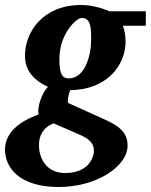

<svg xmlns="http://www.w3.org/2000/svg" viewBox="-51 -520 604 769"><path d="M533 -417V-475H387C368 -483 324 -500 274 -500C119 -500 49 -390 49 -297C49 -234 88 -197 141 -172C115 -145 98 -92 103 -61C28 -35 -31 11 -31 79C-31 151 26 229 184 229C335 229 460 147 460 63C460 5 418 -20 354 -48L221 -108C219 -119 223 -140 230 -159C375 -160 452 -256 452 -355C452 -379 447 -402 441 -417ZM314 -360C314 -299 290 -206 224 -206C191 -206 187 -239 187 -285C187 -383 254 -448 276 -448C314 -448 314 -407 314 -360ZM325 83C325 114 301 173 210 173C128 173 105 105 105 62C105 25 120 -9 164 -26L276 23C313 40 325 60 325 83Z"/></svg>

Font: Veleka
Style: Bold Italic
Weight: 700
Italic angle: -12°
Designer: Stefan Peev, Context Ltd, 2016; SIL International, 1997-2014.
Foundry: Stefan Peev, Context Ltd, 2016
Version: Version 5.000